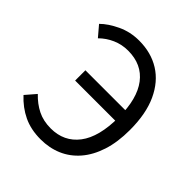

<svg xmlns="http://www.w3.org/2000/svg" viewBox="-203 -889 1044 1044"><g transform="rotate(45 319.0 -366.5)"><path d="M272 13Q197 13 139.5 -14.5Q82 -42 36 -92L87 -151Q124 -112 168 -90Q212 -68 269 -68Q371 -68 429.5 -144.5Q488 -221 488 -373Q488 -515 431 -590Q374 -665 268 -665Q220 -665 178 -646.5Q136 -628 104 -596L53 -656Q88 -691 146 -718.5Q204 -746 272 -746Q364 -746 433 -703Q502 -660 541 -575.5Q580 -491 580 -366Q580 -273 557 -202Q534 -131 492.5 -83Q451 -35 395 -11Q339 13 272 13ZM179 -346V-425H535V-346Z"/></g></svg>

Font: Noto Sans KR
Style: Regular
Weight: 400
Designer: Ryoko NISHIZUKA  (kana, bopomofo & ideographs); Paul D. Hunt (Latin, Greek & Cyrillic); Sandoll Communications , Soo-you
Foundry: Adobe
Version: Version 2.004-H2;hotconv 1.0.118;makeotfexe 2.5.65603